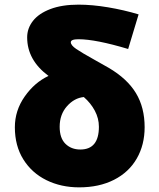

<svg xmlns="http://www.w3.org/2000/svg" viewBox="-20 -794 687 827"><path d="M44 -246Q44 -318 86.5 -378.5Q129 -439 189 -467Q97 -535 97 -633Q97 -672 122 -704Q147 -736 197 -755Q247 -774 318 -774Q377 -774 445.5 -762.5Q514 -751 577 -732L532 -583Q392 -625 318 -625Q285 -625 285 -612Q285 -599 308.5 -583Q332 -567 386 -537L448 -502Q528 -455 565.5 -393Q603 -331 603 -246Q603 -170 569 -111Q535 -52 471 -19.5Q407 13 321 13Q243 13 180 -18Q117 -49 80.5 -107.5Q44 -166 44 -246ZM326 -150Q406 -150 406 -248Q406 -284 388.5 -317Q371 -350 341 -376Q300 -372 268.5 -336.5Q237 -301 237 -248Q237 -199 262 -174.5Q287 -150 326 -150Z"/></svg>

Font: Nebula Sans Black
Style: Regular
Weight: 900
Designer: Paul D. Hunt for Adobe (as Source Sans)
Foundry: Nebula Entertainment & Broadcasting LLC
Version: Version 1.010